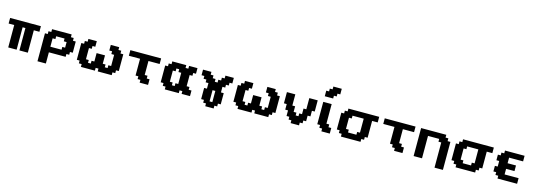

<svg xmlns="http://www.w3.org/2000/svg" viewBox="28 -2508 11556 4141"><g transform="rotate(15 5805.5 -437.5)"><path d="M375 0H562.5V-500H687.5V-625H0V-500H125V0H312.5V-500H375Z M811.5 125H999V-125H1374V-187.5H1436.5V-250H1499V-500H1436.5V-562.5H1374V-625H936.5V-562.5H874V-500H811.5ZM1249 -250H999V-437.5H1061.5V-500H1249V-437.5H1311.5V-312.5H1249Z M2123 0H2435.5V-62.5H2498V-125H2560.5V-500H2498V-562.5H2435.5V-625H2248V-500H2310.5V-437.5H2373V-187.5H2310.5V-125H2248V-187.5H2185.5V-375H1998V-187.5H1935.5V-125H1873V-187.5H1810.5V-437.5H1873V-500H1935.5V-625H1748V-562.5H1685.5V-500H1623V-125H1685.5V-62.5H1748V0H2060.5V-62.5H2123Z M3059.6 0H3247.1V-125H3184.6V-187.5H3122.1V-500H3372.1V-625H2684.6V-500H2934.6V-125H2997.1V-62.5H3059.6Z M3996.1 0H4183.6V-125H4121.1V-187.5H4058.6V-437.5H4121.1V-500H4183.6V-625H3996.1V-562.5H3933.6V-625H3621.1V-562.5H3558.6V-500H3496.1V-125H3558.6V-62.5H3621.1V0H3933.6V-62.5H3996.1ZM3808.6 -125H3746.1V-187.5H3683.6V-437.5H3746.1V-500H3808.6V-437.5H3871.1V-187.5H3808.6Z M4557.6 125H4745.1V62.5H4807.6V0H4870.1V-250H4807.6V-375H4870.1V-437.5H4932.6V-500H4995.1V-625H4807.6V-562.5H4745.1V-500H4682.6V-437.5H4620.1V-500H4557.6V-562.5H4495.1V-625H4307.6V-500H4370.1V-437.5H4432.6V-375H4495.1V-250H4432.6V0H4495.1V62.5H4557.6ZM4682.6 0H4620.1V-250H4682.6Z M5619.1 0H5931.6V-62.5H5994.1V-125H6056.6V-500H5994.1V-562.5H5931.6V-625H5744.1V-500H5806.6V-437.5H5869.1V-187.5H5806.6V-125H5744.1V-187.5H5681.6V-375H5494.1V-187.5H5431.6V-125H5369.1V-187.5H5306.6V-437.5H5369.1V-500H5431.6V-625H5244.1V-562.5H5181.6V-500H5119.1V-125H5181.6V-62.5H5244.1V0H5556.6V-62.5H5619.1Z M6430.7 0H6618.2V-62.5H6680.7V-125H6743.2V-250H6805.7V-375H6868.2V-625H6680.7V-375H6618.2V-250H6555.7V-187.5H6493.2V-250H6430.7V-375H6368.2V-625H6180.7V-375H6243.2V-250H6305.7V-125H6368.2V-62.5H6430.7Z M7117.2 0H7304.7V-125H7242.2V-187.5H7179.7V-625H6992.2V-125H7054.7V-62.5H7117.2ZM6992.2 -750H7179.7V-812.5H7242.2V-875H7304.7V-1000H7117.2V-937.5H7054.7V-875H6992.2Z M7553.7 0H7991.2V-62.5H8053.7V-125H8116.2V-500H8241.2V-625H7553.7V-562.5H7491.2V-500H7428.7V-125H7491.2V-62.5H7553.7ZM7866.2 -125H7678.7V-187.5H7616.2V-437.5H7678.7V-500H7928.7V-187.5H7866.2Z M8740.2 0H8927.7V-125H8865.2V-187.5H8802.7V-500H9052.7V-625H8365.2V-500H8615.2V-125H8677.7V-62.5H8740.2Z M9676.8 125H9864.3V-500H9801.8V-562.5H9739.3V-625H9176.8V0H9364.3V-500H9614.3V-437.5H9676.8Z M10113.3 0H10550.8V-62.5H10613.3V-125H10675.8V-500H10800.8V-625H10113.3V-562.5H10050.8V-500H9988.3V-125H10050.8V-62.5H10113.3ZM10425.8 -125H10238.3V-187.5H10175.8V-437.5H10238.3V-500H10488.3V-187.5H10425.8Z M11049.8 0H11487.3V-125H11174.8V-250H11362.3V-375H11174.8V-500H11487.3V-625H11049.8V-562.5H10987.3V-500H10924.8V-375H10987.3V-250H10924.8V-125H10987.3V-62.5H11049.8Z"/></g></svg>

Font: Faithful 32x
Style: Semibold
Weight: 400
Foundry: Faithful Resource Pack
Version: Version 1.0; January 27, 2023